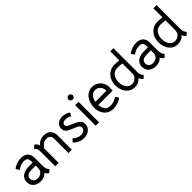

<svg xmlns="http://www.w3.org/2000/svg" viewBox="274 -2011 3306 3306"><g transform="rotate(-45 1927.5 -357.5)"><path d="M364 -51Q341 -22 302.5 -6Q264 10 216 10Q134 10 84.5 -35Q35 -80 35 -154Q35 -232 94 -275.5Q153 -319 259 -319H346V-340Q346 -397 325.5 -420.5Q305 -444 256 -444Q214 -444 173.5 -429Q133 -414 99 -386L59 -447Q95 -480 148 -499Q201 -518 257 -518Q340 -518 384 -475Q428 -432 428 -351V-152Q428 -73 471 -37L418 13Q380 -13 364 -51ZM346 -184V-245H259Q184 -245 150.5 -223.5Q117 -202 117 -155Q117 -112 143.5 -88Q170 -64 217 -64Q275 -64 310.5 -97.5Q346 -131 346 -184Z M531 -468 584 -518Q625 -494 645 -438Q710 -516 808 -516Q887 -516 933.5 -473Q980 -430 980 -348V1L898 2V-337Q898 -386 877 -414Q856 -442 803 -442Q757 -442 725.5 -420.5Q694 -399 658 -351V1H576V-354Q576 -389 566.5 -417Q557 -445 531 -468Z M1077 -74 1124 -129Q1162 -96 1196 -80.5Q1230 -65 1268 -65Q1317 -65 1345.5 -86.5Q1374 -108 1374 -146Q1374 -169 1362.5 -183Q1351 -197 1329.5 -207.5Q1308 -218 1258 -238Q1203 -260 1172.5 -276.5Q1142 -293 1124 -318.5Q1106 -344 1106 -382Q1106 -444 1150 -482Q1194 -520 1264 -520Q1305 -520 1346.5 -506.5Q1388 -493 1412 -472L1377 -413Q1332 -446 1272 -446Q1234 -446 1211.5 -430.5Q1189 -415 1189 -388Q1189 -360 1211.5 -344.5Q1234 -329 1289 -307Q1351 -282 1386 -262Q1421 -242 1439 -215.5Q1457 -189 1457 -149Q1457 -78 1405 -34Q1353 10 1271 10Q1161 10 1077 -74Z M1562 -501 1644 -500V1L1562 0ZM1549 -650Q1549 -671 1565 -687Q1581 -703 1601 -703Q1622 -703 1638.5 -687Q1655 -671 1655 -650Q1655 -630 1638.5 -614Q1622 -598 1601 -598Q1581 -598 1565 -614Q1549 -630 1549 -650Z M1992 -63Q2035 -63 2072 -76.5Q2109 -90 2150 -118L2188 -56Q2151 -26 2097 -7.5Q2043 11 1988 11Q1918 11 1867 -21.5Q1816 -54 1789 -110.5Q1762 -167 1762 -239Q1762 -311 1788.5 -375Q1815 -439 1866.5 -478Q1918 -517 1989 -517Q2047 -517 2095 -489Q2143 -461 2171 -411.5Q2199 -362 2199 -302Q2199 -277 2195 -221H1846Q1849 -159 1879.5 -111Q1910 -63 1992 -63ZM2118 -295V-305Q2118 -344 2100.5 -375.5Q2083 -407 2053.5 -425Q2024 -443 1988 -443Q1937 -443 1899.5 -405Q1862 -367 1850 -295Z M2292 -250Q2292 -325 2321.5 -385.5Q2351 -446 2407 -481Q2463 -516 2539 -516Q2577 -516 2645 -508V-728H2722V-151Q2722 -74 2765 -35L2716 12Q2679 -12 2660 -59Q2634 -24 2594 -7Q2554 10 2510 10Q2443 10 2393.5 -25.5Q2344 -61 2318 -120.5Q2292 -180 2292 -250ZM2633 -137Q2645 -161 2645 -193V-433Q2598 -439 2576.5 -440.5Q2555 -442 2531 -442Q2457 -442 2414 -388.5Q2371 -335 2371 -253Q2371 -172 2408.5 -118Q2446 -64 2513 -64Q2554 -64 2585 -83.5Q2616 -103 2633 -137Z M3170 -51Q3147 -22 3108.5 -6Q3070 10 3022 10Q2940 10 2890.5 -35Q2841 -80 2841 -154Q2841 -232 2900 -275.5Q2959 -319 3065 -319H3152V-340Q3152 -397 3131.5 -420.5Q3111 -444 3062 -444Q3020 -444 2979.5 -429Q2939 -414 2905 -386L2865 -447Q2901 -480 2954 -499Q3007 -518 3063 -518Q3146 -518 3190 -475Q3234 -432 3234 -351V-152Q3234 -73 3277 -37L3224 13Q3186 -13 3170 -51ZM3152 -184V-245H3065Q2990 -245 2956.5 -223.5Q2923 -202 2923 -155Q2923 -112 2949.5 -88Q2976 -64 3023 -64Q3081 -64 3116.5 -97.5Q3152 -131 3152 -184Z M3341 -250Q3341 -325 3370.5 -385.5Q3400 -446 3456 -481Q3512 -516 3588 -516Q3626 -516 3694 -508V-728H3771V-151Q3771 -74 3814 -35L3765 12Q3728 -12 3709 -59Q3683 -24 3643 -7Q3603 10 3559 10Q3492 10 3442.5 -25.5Q3393 -61 3367 -120.5Q3341 -180 3341 -250ZM3682 -137Q3694 -161 3694 -193V-433Q3647 -439 3625.5 -440.5Q3604 -442 3580 -442Q3506 -442 3463 -388.5Q3420 -335 3420 -253Q3420 -172 3457.5 -118Q3495 -64 3562 -64Q3603 -64 3634 -83.5Q3665 -103 3682 -137Z"/></g></svg>

Font: Bellota Text
Style: Bold
Weight: 700
Designer: Kemie Guaida
Foundry: Kemie Guaida
Version: Version 4.001